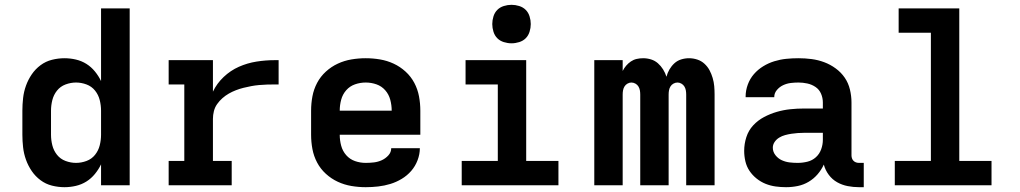

<svg xmlns="http://www.w3.org/2000/svg" viewBox="-20 -770 4240 798"><path d="M248 8Q222 8 196 1.5Q170 -5 148.5 -21Q127 -37 112 -59Q97 -81 88 -106Q79 -131 76 -157.5Q73 -184 73 -210V-310Q73 -336 76 -362.5Q79 -389 88 -414Q97 -439 112 -461Q127 -483 148.5 -499Q170 -515 196 -521.5Q222 -528 248 -528Q272 -528 295.5 -522.5Q319 -517 339 -504.5Q359 -492 374.5 -473Q390 -454 400 -433V-735H519V0H400V-87Q390 -66 374.5 -47Q359 -28 339 -15.5Q319 -3 295.5 2.5Q272 8 248 8ZM296 -93Q318 -93 339.5 -101Q361 -109 375 -126.5Q389 -144 394.5 -166Q400 -188 400 -210V-310Q400 -332 394.5 -354Q389 -376 375 -393.5Q361 -411 339.5 -419Q318 -427 296 -427Q274 -427 252.5 -419Q231 -411 217 -393.5Q203 -376 197.5 -354Q192 -332 192 -310V-210Q192 -188 197.5 -166Q203 -144 217 -126.5Q231 -109 252.5 -101Q274 -93 296 -93Z M681 0V-101H746V-419H681V-520H865V-389Q881 -423 909.5 -450Q938 -477 973 -492.5Q1008 -508 1046 -514Q1084 -520 1122 -520H1138V-419H1122Q1106 -419 1089.5 -418.5Q1073 -418 1056.5 -416.5Q1040 -415 1024 -412Q1008 -409 992 -405Q976 -401 960.5 -395Q945 -389 931 -381Q917 -373 904.5 -362Q892 -351 882.5 -337.5Q873 -324 869 -308Q865 -292 865 -276V-101H943V0Z M1500 8Q1470 8 1440.5 3Q1411 -2 1384 -14.5Q1357 -27 1334.5 -47.5Q1312 -68 1298 -94.5Q1284 -121 1278.5 -150.5Q1273 -180 1273 -210V-310Q1273 -340 1278.5 -369.5Q1284 -399 1298 -425.5Q1312 -452 1334.5 -472.5Q1357 -493 1384 -505.5Q1411 -518 1440.5 -523Q1470 -528 1500 -528Q1530 -528 1559.5 -523Q1589 -518 1616 -505.5Q1643 -493 1665.5 -472.5Q1688 -452 1702 -425.5Q1716 -399 1721.5 -369.5Q1727 -340 1727 -310V-210H1392Q1392 -187 1398 -164.5Q1404 -142 1419 -125Q1434 -108 1455.5 -100.5Q1477 -93 1500 -93Q1517 -93 1534 -95Q1551 -97 1566.5 -104Q1582 -111 1594 -124Q1606 -137 1606 -154H1725Q1725 -129 1715.5 -104Q1706 -79 1689 -59.5Q1672 -40 1649.5 -26.5Q1627 -13 1602.5 -5.5Q1578 2 1552 5Q1526 8 1500 8ZM1392 -310H1608Q1608 -333 1602 -355.5Q1596 -378 1581 -395Q1566 -412 1544.5 -419.5Q1523 -427 1500 -427Q1477 -427 1455.5 -419.5Q1434 -412 1419 -395Q1404 -378 1398 -355.5Q1392 -333 1392 -310Z M1899 0V-101H2049V-419H1915V-520H2167V-101H2301V0ZM2106 -590Q2090 -590 2074 -595Q2058 -600 2047 -611Q2036 -622 2031 -638Q2026 -654 2026 -670Q2026 -686 2031 -702Q2036 -718 2047 -729Q2058 -740 2074 -745Q2090 -750 2106 -750Q2122 -750 2138 -745Q2154 -740 2165 -729Q2176 -718 2181 -702Q2186 -686 2186 -670Q2186 -654 2181 -638Q2176 -622 2165 -611Q2154 -600 2138 -595Q2122 -590 2106 -590Z M2450 0V-520H2568V-475Q2574 -487 2582.5 -497Q2591 -507 2602 -514.5Q2613 -522 2626 -525Q2639 -528 2653 -528Q2670 -528 2686 -523Q2702 -518 2714.5 -507Q2727 -496 2736 -481.5Q2745 -467 2750 -451Q2754 -467 2762.5 -481.5Q2771 -496 2783 -507Q2795 -518 2811 -523Q2827 -528 2844 -528Q2861 -528 2878 -522.5Q2895 -517 2908 -505Q2921 -493 2929 -478Q2937 -463 2942 -446Q2947 -429 2948.5 -412Q2950 -395 2950 -377V0H2832V-377Q2832 -386 2830.5 -394.5Q2829 -403 2824.5 -410.5Q2820 -418 2812 -422.5Q2804 -427 2796 -427Q2787 -427 2779 -422.5Q2771 -418 2766.5 -410.5Q2762 -403 2760.5 -394.5Q2759 -386 2759 -377V0H2641V-377Q2641 -386 2639.5 -394.5Q2638 -403 2633.5 -410.5Q2629 -418 2621 -422.5Q2613 -427 2604 -427Q2596 -427 2588 -422.5Q2580 -418 2575.5 -410.5Q2571 -403 2569.5 -394.5Q2568 -386 2568 -377V0Z M3247 8Q3225 8 3203.5 5Q3182 2 3162 -6Q3142 -14 3124.5 -28Q3107 -42 3095 -60Q3083 -78 3078 -99.5Q3073 -121 3073 -143Q3073 -172 3082 -200Q3091 -228 3110.5 -249Q3130 -270 3155.5 -283.5Q3181 -297 3208.5 -305Q3236 -313 3264.5 -316Q3293 -319 3322 -319H3400V-344Q3400 -363 3392.5 -380.5Q3385 -398 3369.5 -408.5Q3354 -419 3335.5 -423Q3317 -427 3299 -427Q3282 -427 3266 -425Q3250 -423 3235 -416Q3220 -409 3209 -396Q3198 -383 3198 -367V-366H3079V-369Q3079 -394 3088 -418.5Q3097 -443 3113.5 -462Q3130 -481 3152 -494.5Q3174 -508 3198.5 -515.5Q3223 -523 3248 -525.5Q3273 -528 3299 -528Q3326 -528 3353 -524.5Q3380 -521 3405.5 -511.5Q3431 -502 3453.5 -485.5Q3476 -469 3491 -447Q3506 -425 3512.5 -398Q3519 -371 3519 -344V-124Q3519 -118 3521 -112Q3523 -106 3527.5 -101.5Q3532 -97 3538 -95Q3544 -93 3550 -93H3570V8H3550Q3527 8 3503.5 3.5Q3480 -1 3459.5 -12.5Q3439 -24 3424.5 -43.5Q3410 -63 3404 -86Q3394 -64 3378 -45.5Q3362 -27 3341 -14.5Q3320 -2 3296 3Q3272 8 3247 8ZM3295 -93Q3316 -93 3336 -98Q3356 -103 3371 -116.5Q3386 -130 3393 -149.5Q3400 -169 3400 -189V-218H3322Q3309 -218 3295.5 -217Q3282 -216 3269 -214Q3256 -212 3243 -208.5Q3230 -205 3218.5 -198Q3207 -191 3199.5 -180Q3192 -169 3192 -156Q3192 -139 3203 -125Q3214 -111 3229.5 -104Q3245 -97 3261.5 -95Q3278 -93 3295 -93Z M3699 0V-101H3849V-634H3715V-735H3967V-101H4101V0Z"/></svg>

Font: R Plex Mono
Style: Bold
Weight: 700
Monospace: yes
Designer: Belleve Invis
Foundry: Belleve Invis
Version: Version 31.8.0